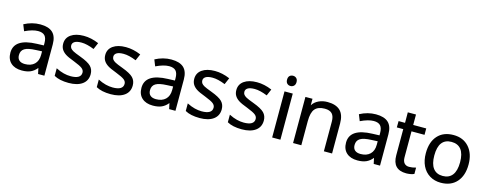

<svg xmlns="http://www.w3.org/2000/svg" viewBox="-27 -1278 4828 1911"><g transform="rotate(15 2387.0 -323.0)"><path d="M364.7 -7.3 352.1 -66.4Q323.7 -31.2 287.6 -15.1Q251.5 1 197.8 1Q126 1 84.7 -36.4Q43.5 -73.7 43.5 -141.6Q43.5 -287.6 275.4 -294.4L346.7 -296.9V-319.8Q346.7 -372.6 325 -396.5Q303.2 -420.4 255.4 -420.4Q199.7 -420.4 120.1 -382.3L94.2 -447.3Q134.3 -468.8 175.8 -479.5Q217.3 -490.2 259.8 -490.2Q345.7 -490.2 387.7 -451.4Q429.7 -412.6 429.7 -329.6V-7.3ZM211.9 -68.8Q273.9 -68.8 309.3 -102.8Q344.7 -136.7 344.7 -199.2V-235.4L282.2 -232.4Q201.2 -229.5 166.5 -208Q131.8 -186.5 131.8 -140.6Q131.8 -105 152.6 -86.9Q173.3 -68.8 211.9 -68.8Z M871.1 -140.6Q871.1 -73.7 820.6 -36.9Q770 0 680.2 0Q585.4 0 529.3 -32.2V-110.4Q572.8 -88.4 610.1 -79.1Q647.5 -69.8 682.1 -69.8Q734.4 -69.8 761.5 -85.9Q788.6 -102.1 788.6 -134.8Q788.6 -159.7 766.6 -177.5Q744.6 -195.3 678.2 -221.2Q612.3 -245.6 584.2 -264.4Q556.2 -283.2 542 -307.1Q527.8 -331.1 527.8 -364.3Q527.8 -423.8 576.2 -458Q624.5 -492.2 707.5 -492.2Q784.2 -492.2 862.8 -458.5L833.5 -390.6Q757.8 -421.4 702.6 -421.4Q655.3 -421.4 632.3 -407.2Q609.4 -393.1 609.4 -368.7Q609.4 -351.6 618.2 -339.6Q627 -327.6 646.7 -316.4Q666.5 -305.2 726.1 -283.2Q810.1 -252 840.6 -220.5Q871.1 -189 871.1 -140.6Z M1304.7 -140.6Q1304.7 -73.7 1254.2 -36.9Q1203.6 0 1113.8 0Q1019 0 962.9 -32.2V-110.4Q1006.3 -88.4 1043.7 -79.1Q1081.1 -69.8 1115.7 -69.8Q1168 -69.8 1195.1 -85.9Q1222.2 -102.1 1222.2 -134.8Q1222.2 -159.7 1200.2 -177.5Q1178.2 -195.3 1111.8 -221.2Q1045.9 -245.6 1017.8 -264.4Q989.7 -283.2 975.6 -307.1Q961.4 -331.1 961.4 -364.3Q961.4 -423.8 1009.8 -458Q1058.1 -492.2 1141.1 -492.2Q1217.8 -492.2 1296.4 -458.5L1267.1 -390.6Q1191.4 -421.4 1136.2 -421.4Q1088.9 -421.4 1065.9 -407.2Q1043 -393.1 1043 -368.7Q1043 -351.6 1051.8 -339.6Q1060.5 -327.6 1080.3 -316.4Q1100.1 -305.2 1159.7 -283.2Q1243.7 -252 1274.2 -220.5Q1304.7 -189 1304.7 -140.6Z M1715.3 -7.3 1702.6 -66.4Q1674.3 -31.2 1638.2 -15.1Q1602.1 1 1548.3 1Q1476.6 1 1435.3 -36.4Q1394 -73.7 1394 -141.6Q1394 -287.6 1626 -294.4L1697.3 -296.9V-319.8Q1697.3 -372.6 1675.5 -396.5Q1653.8 -420.4 1606 -420.4Q1550.3 -420.4 1470.7 -382.3L1444.8 -447.3Q1484.9 -468.8 1526.4 -479.5Q1567.9 -490.2 1610.4 -490.2Q1696.3 -490.2 1738.3 -451.4Q1780.3 -412.6 1780.3 -329.6V-7.3ZM1562.5 -68.8Q1624.5 -68.8 1659.9 -102.8Q1695.3 -136.7 1695.3 -199.2V-235.4L1632.8 -232.4Q1551.8 -229.5 1517.1 -208Q1482.4 -186.5 1482.4 -140.6Q1482.4 -105 1503.2 -86.9Q1523.9 -68.8 1562.5 -68.8Z M2221.7 -140.6Q2221.7 -73.7 2171.1 -36.9Q2120.6 0 2030.8 0Q1936 0 1879.9 -32.2V-110.4Q1923.3 -88.4 1960.7 -79.1Q1998 -69.8 2032.7 -69.8Q2085 -69.8 2112.1 -85.9Q2139.2 -102.1 2139.2 -134.8Q2139.2 -159.7 2117.2 -177.5Q2095.2 -195.3 2028.8 -221.2Q1962.9 -245.6 1934.8 -264.4Q1906.7 -283.2 1892.6 -307.1Q1878.4 -331.1 1878.4 -364.3Q1878.4 -423.8 1926.8 -458Q1975.1 -492.2 2058.1 -492.2Q2134.8 -492.2 2213.4 -458.5L2184.1 -390.6Q2108.4 -421.4 2053.2 -421.4Q2005.9 -421.4 1982.9 -407.2Q1960 -393.1 1960 -368.7Q1960 -351.6 1968.8 -339.6Q1977.5 -327.6 1997.3 -316.4Q2017.1 -305.2 2076.7 -283.2Q2160.6 -252 2191.2 -220.5Q2221.7 -189 2221.7 -140.6Z M2655.3 -140.6Q2655.3 -73.7 2604.7 -36.9Q2554.2 0 2464.4 0Q2369.6 0 2313.5 -32.2V-110.4Q2356.9 -88.4 2394.3 -79.1Q2431.6 -69.8 2466.3 -69.8Q2518.6 -69.8 2545.7 -85.9Q2572.8 -102.1 2572.8 -134.8Q2572.8 -159.7 2550.8 -177.5Q2528.8 -195.3 2462.4 -221.2Q2396.5 -245.6 2368.4 -264.4Q2340.3 -283.2 2326.2 -307.1Q2312 -331.1 2312 -364.3Q2312 -423.8 2360.4 -458Q2408.7 -492.2 2491.7 -492.2Q2568.4 -492.2 2647 -458.5L2617.7 -390.6Q2542 -421.4 2486.8 -421.4Q2439.5 -421.4 2416.5 -407.2Q2393.6 -393.1 2393.6 -368.7Q2393.6 -351.6 2402.3 -339.6Q2411.1 -327.6 2430.9 -316.4Q2450.7 -305.2 2510.3 -283.2Q2594.2 -252 2624.8 -220.5Q2655.3 -189 2655.3 -140.6Z M2863.8 0H2778.8V-475.1H2863.8ZM2772.9 -594.7Q2772.9 -621.1 2786.6 -634.3Q2800.3 -647.5 2821.8 -647.5Q2842.3 -647.5 2856.4 -634Q2870.6 -620.6 2870.6 -594.7Q2870.6 -569.3 2856.4 -555.7Q2842.3 -542 2821.8 -542Q2800.3 -542 2786.6 -555.7Q2772.9 -569.3 2772.9 -594.7Z M3311.5 -0.5V-306.2Q3311.5 -360.8 3287.6 -386.7Q3263.7 -412.6 3211.9 -412.6Q3143.1 -412.6 3111.1 -375.5Q3079.1 -338.4 3079.1 -249.5V-0.5H2994.1V-475.6L3066.9 -476.1V-409.2Q3088.9 -444.8 3129.9 -464.4Q3170.9 -483.9 3220.7 -483.9Q3307.6 -483.9 3351.8 -441.7Q3396 -399.4 3396 -308.6V-0.5Z M3823.2 -7.3 3810.5 -66.4Q3782.2 -31.2 3746.1 -15.1Q3710 1 3656.2 1Q3584.5 1 3543.2 -36.4Q3502 -73.7 3502 -141.6Q3502 -287.6 3733.9 -294.4L3805.2 -296.9V-319.8Q3805.2 -372.6 3783.4 -396.5Q3761.7 -420.4 3713.9 -420.4Q3658.2 -420.4 3578.6 -382.3L3552.7 -447.3Q3592.8 -468.8 3634.3 -479.5Q3675.8 -490.2 3718.3 -490.2Q3804.2 -490.2 3846.2 -451.4Q3888.2 -412.6 3888.2 -329.6V-7.3ZM3670.4 -68.8Q3732.4 -68.8 3767.8 -102.8Q3803.2 -136.7 3803.2 -199.2V-235.4L3740.7 -232.4Q3659.7 -229.5 3625 -208Q3590.3 -186.5 3590.3 -140.6Q3590.3 -105 3611.1 -86.9Q3631.8 -68.8 3670.4 -68.8Z M4169.4 -70.3Q4187.5 -70.3 4204.1 -73Q4220.7 -75.7 4240.2 -81.1V-16.1Q4224.6 -7.8 4201.2 -4.2Q4177.7 -0.5 4159.2 -0.5Q4017.6 -0.5 4017.6 -147.9V-418H3951.2L3952.1 -483.4L4018.6 -482.9L4018.1 -591.3H4102.5V-483.9H4236.8V-418H4102.5V-150.9Q4102.5 -110.4 4120.6 -90.3Q4138.7 -70.3 4169.4 -70.3Z M4736.8 -245.6Q4736.8 -130.9 4678 -64.9Q4619.1 1 4514.6 1Q4450.2 1 4400.1 -29.5Q4350.1 -60.1 4323.2 -115.7Q4296.4 -171.4 4296.4 -245.6Q4296.4 -360.4 4354.7 -425.8Q4413.1 -491.2 4517.6 -491.2Q4618.7 -491.2 4677.7 -424.3Q4736.8 -357.4 4736.8 -245.6ZM4383.8 -245.6Q4383.8 -158.2 4417.7 -113.8Q4451.7 -69.3 4516.6 -69.3Q4581.1 -69.3 4615.2 -113.5Q4649.4 -157.7 4649.4 -245.6Q4649.4 -332.5 4615.5 -376.2Q4581.5 -419.9 4515.6 -419.9Q4450.7 -419.9 4417.2 -376.7Q4383.8 -333.5 4383.8 -245.6Z"/></g></svg>

Font: XL-Viking
Style: Regular
Weight: 400
Foundry: Ascender Corporation
Version: Version 1.10 March 23, 2015